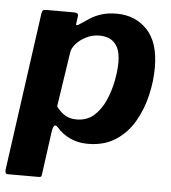

<svg xmlns="http://www.w3.org/2000/svg" viewBox="-53 -587 713 799"><g transform="rotate(5 303.5 -187.5)"><path d="M8 165Q1 165 -1 158Q-3 151 -1 142L90 -513Q92 -524 95.5 -527Q99 -530 112 -530H222Q233 -530 238.5 -527Q244 -524 242 -513L238 -483Q237 -477 242.5 -478Q248 -479 255 -485Q274 -498 294.5 -511Q315 -524 341.5 -532Q368 -540 403 -540Q480 -540 530 -488Q580 -436 580 -330Q580 -273 566 -213.5Q552 -154 522.5 -103Q493 -52 445 -21Q397 10 329 10Q288 10 255 -5.5Q222 -21 199 -48Q189 -59 183.5 -51.5Q178 -44 176 -31L151 152Q150 161 147.5 163Q145 165 137 165H8ZM274 -87Q317 -87 346 -112.5Q375 -138 392.5 -177.5Q410 -217 418.5 -260Q427 -303 427 -339Q427 -378 415.5 -400.5Q404 -423 384.5 -433Q365 -443 339 -443Q310 -443 284 -430Q258 -417 241.5 -398Q225 -379 223 -359L189 -134Q206 -111 226 -99Q246 -87 274 -87Z"/></g></svg>

Font: Libre Franklin
Style: Bold Italic
Weight: 700
Italic angle: -8°
Designer: Pablo Impallari, Rodrigo Fuenzalida, Nhung Nguyen
Foundry: Impallari Type
Version: Version 3.000